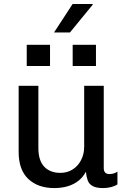

<svg xmlns="http://www.w3.org/2000/svg" viewBox="-20 -948 640 978"><path d="M256.2 10Q174 10 124.5 -36.1Q75 -82.2 75 -174.5V-511H175.5V-194Q175.5 -130.2 205.4 -98.9Q235.2 -67.5 287.5 -67.5Q323 -67.5 350.4 -85Q377.8 -102.5 393.2 -132.9Q408.8 -163.2 408.8 -200.2V-511H508.5V-92.2Q508.5 -76.2 515.9 -68.9Q523.2 -61.5 537 -61.5Q546.5 -61.5 556.9 -63.8Q567.2 -66 578.2 -73.8V-9Q565.2 0.2 545.4 5.1Q525.5 10 505.5 10Q470.2 10 451.8 -0.4Q433.2 -10.8 426.6 -29.6Q420 -48.5 417.5 -73.2Q403.2 -46 380.2 -27.6Q357.2 -9.2 326 0.4Q294.8 10 256.2 10ZM255.2 -782.5 349.8 -927.5H451.8L452.5 -924.5L336.2 -782.5ZM116.2 -611.8V-719.8H234.8V-611.8ZM350.2 -611.8V-719.8H468.8V-611.8Z"/></svg>

Font: Chivo Mono Medium
Style: Regular
Weight: 500
Monospace: yes
Designer: Hector Gatti
Foundry: Omnibus-Type
Version: Version 1.008